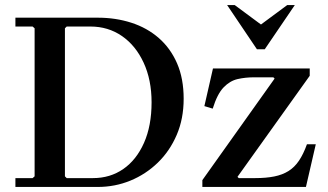

<svg xmlns="http://www.w3.org/2000/svg" viewBox="-20 -740 1300 760"><path d="M367 -670Q438 -670 500 -650Q562 -630 608.5 -589.5Q655 -549 681 -489Q707 -429 707 -349Q707 -270 679.5 -206Q652 -142 604.5 -96Q557 -50 496 -25Q435 0 367 0H41V-35H109L117 -42V-628L109 -635H41V-670ZM348 -35Q416 -35 468 -71Q520 -107 550 -174.5Q580 -242 580 -335Q580 -424 548.5 -492Q517 -560 462.5 -597.5Q408 -635 338 -635H244L237 -628V-42L244 -35ZM781 0V-27L1067 -429L1062 -434H987Q951 -434 920.5 -427Q890 -420 865 -394Q840 -368 822 -310L789 -320L823 -469H1206V-440L920 -40L925 -35H990Q1033 -35 1065.5 -41.5Q1098 -48 1122 -63Q1146 -78 1163.5 -104Q1181 -130 1195 -169H1230L1191 0ZM997 -545 879 -720H909L1013 -643L1117 -720H1147L1028 -545Z"/></svg>

Font: Brygada 1918 SemiBold
Style: Regular
Weight: 600
Designer: Mateusz Machalski | Borys Kosmynka | Przemek Hoffer
Foundry: NIEPODLEGLA 2018
Version: Version 3.006